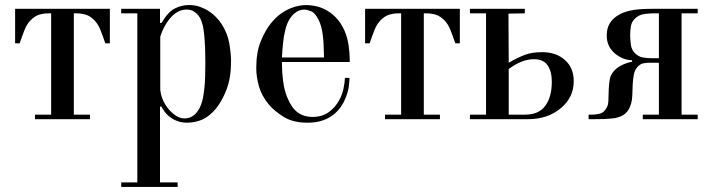

<svg xmlns="http://www.w3.org/2000/svg" viewBox="-20 -473 2829 762"><path d="M40 -438H416V-301H398Q387 -333 378.5 -354.5Q370 -376 356 -391Q339 -409 321 -414.5Q303 -420 285 -420H273V-18H337V0H119V-18H183V-420H171Q153 -420 135 -414.5Q117 -409 100 -391Q86 -376 77.5 -354.5Q69 -333 58 -301H40Z M615 -382H621Q647 -426 674 -439.5Q701 -453 730 -453Q754 -453 773.5 -446Q793 -439 809 -428.5Q825 -418 837.5 -405Q850 -392 858 -380Q883 -342 890 -300.5Q897 -259 897 -230Q897 -164 879 -117.5Q861 -71 837 -42Q811 -11 783 1.5Q755 14 720 14Q718 14 706.5 13Q695 12 680 6Q665 0 649 -13Q633 -26 621 -50H615V251H685V269H461V251H525V-420H461V-438H615ZM616 -327V-124Q616 -103 624.5 -81.5Q633 -60 647 -42.5Q661 -25 678 -14Q695 -3 712 -3Q720 -3 730 -5.5Q740 -8 750.5 -16.5Q761 -25 770 -40.5Q779 -56 785 -82Q788 -95 791.5 -127Q795 -159 795 -227Q795 -260 794 -283.5Q793 -307 791.5 -323.5Q790 -340 788.5 -351.5Q787 -363 785 -371Q783 -378 779.5 -389Q776 -400 768.5 -410Q761 -420 749.5 -427.5Q738 -435 720 -435Q702 -435 687 -427Q672 -419 660 -406Q646 -391 634.5 -370.5Q623 -350 616 -327Z M1368 -227H1099V-218Q1099 -188 1103.5 -152Q1108 -116 1119 -89Q1136 -46 1160.5 -27.5Q1185 -9 1221 -9Q1259 -9 1285.5 -28.5Q1312 -48 1327 -77Q1338 -97 1343 -120Q1348 -143 1349 -164H1367Q1367 -153 1364.5 -131Q1362 -109 1351 -83Q1345 -67 1333.5 -50Q1322 -33 1304 -18.5Q1286 -4 1260.5 5Q1235 14 1201 14Q1144 14 1107 -8.5Q1070 -31 1047 -58Q1018 -93 1007.5 -131Q997 -169 997 -203Q997 -266 1015 -309.5Q1033 -353 1054 -379Q1074 -404 1094.5 -418.5Q1115 -433 1134 -440.5Q1153 -448 1169 -450.5Q1185 -453 1196 -453Q1211 -453 1231.5 -449Q1252 -445 1273 -434Q1294 -423 1313.5 -403Q1333 -383 1347 -352Q1359 -324 1363.5 -293Q1368 -262 1368 -236ZM1099 -245H1266Q1265 -305 1260.5 -338Q1256 -371 1245 -393Q1231 -422 1214.5 -428.5Q1198 -435 1187 -435Q1179 -435 1168.5 -431.5Q1158 -428 1147.5 -419Q1137 -410 1127.5 -394Q1118 -378 1112 -353Q1106 -330 1103 -299Q1100 -268 1099 -245Z M1429 -438H1805V-301H1787Q1776 -333 1767.5 -354.5Q1759 -376 1745 -391Q1728 -409 1710 -414.5Q1692 -420 1674 -420H1662V-18H1726V0H1508V-18H1572V-420H1560Q1542 -420 1524 -414.5Q1506 -409 1489 -391Q1475 -376 1466.5 -354.5Q1458 -333 1447 -301H1429Z M2170 -149Q2170 -189 2153.5 -213.5Q2137 -238 2099 -238Q2051 -238 1999 -199V-18H2064Q2118 -18 2144 -53Q2170 -88 2170 -149ZM2257 -151Q2257 -86 2205 -43Q2153 0 2076 0H1999H1845V-18H1909V-420H1845V-438H2063V-420L1998 -419L1999 -224Q2017 -235 2035.5 -243.5Q2054 -252 2065 -256Q2092 -266 2132 -266Q2188 -266 2223 -234Q2257 -203 2257 -151Z M2595 -224H2564H2556Q2545 -224 2532.5 -221.5Q2520 -219 2509 -206Q2499 -195 2495.5 -176.5Q2492 -158 2491 -137.5Q2490 -117 2489.5 -97Q2489 -77 2485 -63Q2477 -35 2461.5 -22Q2446 -9 2419 -4Q2417 -4 2399 -2Q2381 0 2338 0H2316V-18H2331Q2345 -18 2361 -22Q2377 -26 2388 -46Q2394 -57 2394.5 -72.5Q2395 -88 2396 -120Q2397 -140 2400 -158.5Q2403 -177 2419 -194Q2433 -208 2452 -216.5Q2471 -225 2489 -228L2488 -234Q2465 -235 2448.5 -243Q2432 -251 2421 -260Q2405 -274 2396.5 -291.5Q2388 -309 2388 -333Q2388 -386 2434 -413Q2451 -424 2481.5 -431Q2512 -438 2567 -438H2749V-420H2685V-18H2749V0H2531V-18H2595ZM2595 -420H2572Q2559 -420 2538.5 -417.5Q2518 -415 2503 -402Q2487 -388 2484 -369.5Q2481 -351 2481 -335Q2481 -318 2483.5 -297Q2486 -276 2500 -262Q2514 -248 2531 -245Q2548 -242 2566 -242H2595Z"/></svg>

Font: EIisabethische
Style: Book
Weight: 400
Designer: Salychow
Version: Version 1.3